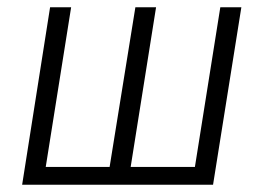

<svg xmlns="http://www.w3.org/2000/svg" viewBox="-20 -509 725 529"><path d="M41 0 118 -489H176L106 -49H282L353 -489H410L340 -49H517L587 -489H645L567 0Z"/></svg>

Font: Nunito Sans 10pt Condensed Light
Style: Italic
Weight: 300
Width: 3
Italic angle: -9°
Designer: Vernon Adams
Foundry: Vernon Adams
Version: Version 3.101;gftools[0.9.27]